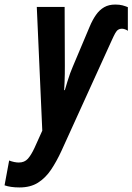

<svg xmlns="http://www.w3.org/2000/svg" viewBox="-96 -575 576 835"><path d="M-11.2 240.2Q-31.2 240.2 -47.4 237.8Q-63.5 235.4 -76.2 231L-56.2 123Q-44.9 127.4 -34.2 129.6Q-23.4 131.8 -14.2 131.8Q10.7 131.8 25.4 115.2Q40 98.6 54.2 67.9L87.9 -6.8L64 -544.9H185.1L186 -288.1Q186 -271 185.8 -253.4Q185.5 -235.8 184.8 -218.3Q184.1 -200.7 183.1 -183.1H186Q191.4 -201.7 197.3 -220.7Q203.1 -239.7 209.2 -256.6Q215.3 -273.4 220.2 -284.2L293.9 -459Q306.6 -489.3 321.8 -510.7Q336.9 -532.2 357.2 -543.7Q377.4 -555.2 404.8 -555.2Q423.8 -555.2 436.5 -551.8Q449.2 -548.3 460 -543.9V-440.9Q455.6 -444.8 447.8 -447.5Q439.9 -450.2 434.1 -450.2Q424.8 -450.2 418 -445.8Q411.1 -441.4 405 -430.4Q398.9 -419.4 390.1 -399.9L170.9 82Q149.9 127.4 126 163.1Q102.1 198.7 69.3 219.5Q36.6 240.2 -11.2 240.2Z"/></svg>

Font: Open Sans Condensed
Style: Italic
Weight: 400
Width: 3
Italic angle: -12°
Designer: Monotype Design Team
Foundry: Monotype Imaging Inc.
Version: Version 3.000